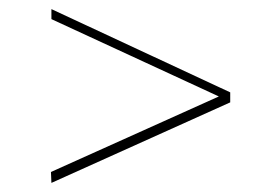

<svg xmlns="http://www.w3.org/2000/svg" viewBox="-20 -509 575 422"><path d="M486 -284 93 -107 92 -131 461 -297 93 -467V-489L486 -306Z"/></svg>

Font: Taylor Sans Thin
Style: Regular
Weight: 100
Italic angle: -8°
Designer: Natanael Gama
Version: Version 1.001 September 8, 2015